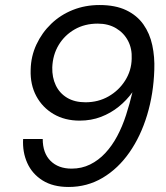

<svg xmlns="http://www.w3.org/2000/svg" viewBox="-20 -732 662 764"><path d="M253 12Q191 12 149.5 -14Q108 -40 88.5 -83.5Q69 -127 72 -179H150Q150 -123 181 -92Q212 -61 265 -61Q305 -61 338.5 -77.5Q372 -94 399 -123Q426 -152 446.5 -190.5Q467 -229 481.5 -274Q496 -319 507 -365Q484 -333 452.5 -307.5Q421 -282 382 -267Q343 -252 297 -252Q238 -252 193.5 -278Q149 -304 124.5 -349.5Q100 -395 102 -454Q103 -508 125 -555Q147 -602 184 -637.5Q221 -673 270 -692.5Q319 -712 376 -712Q439 -712 482 -691.5Q525 -671 550.5 -635Q576 -599 586 -552Q596 -505 594 -454Q591 -359 565.5 -274.5Q540 -190 495 -125.5Q450 -61 388.5 -24.5Q327 12 253 12ZM320 -325Q371 -325 412 -348.5Q453 -372 478 -411.5Q503 -451 504 -498Q506 -538 489.5 -569.5Q473 -601 442 -619.5Q411 -638 369 -638Q317 -638 277 -615Q237 -592 213.5 -553Q190 -514 188 -464Q187 -424 202 -392.5Q217 -361 247 -343Q277 -325 320 -325Z"/></svg>

Font: DM Sans 17pt
Style: Italic
Weight: 400
Italic angle: -10°
Version: Version 4.004;gftools[0.9.30]